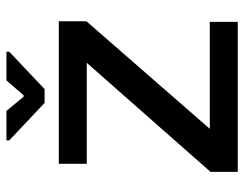

<svg xmlns="http://www.w3.org/2000/svg" viewBox="-102 -666 768 604"><g transform="rotate(-90 282.0 -364.0)"><path d="M43.3 0V-85.7L386.3 -475H68.7V-563H517V-476L178.7 -88H515.3V0ZM260.3 -607.7 142.3 -719V-727.7H235.3L279.7 -673.7H284.3L331 -727.7H421.3V-719L303.7 -607.7Z"/></g></svg>

Font: Darker Grotesque Light
Style: Regular
Weight: 300
Designer: Gabriel Lam
Foundry: TypeRant
Version: Version 1.000;gftools[0.9.28]